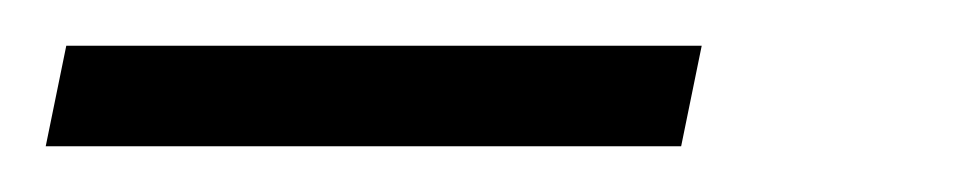

<svg xmlns="http://www.w3.org/2000/svg" viewBox="-129 101 428 84"><path d="M-109 165 -100 121H178L169 165Z"/></svg>

Font: Saira Ultra Condensed Light
Style: Italic
Weight: 300
Width: 1
Italic angle: -12°
Designer: Hector Gatti with collaboration of the Omnibus-Type team
Foundry: Omnibus-Type
Version: Version 1.001; ttfautohint (v1.8)